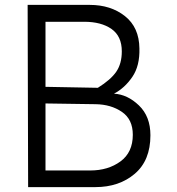

<svg xmlns="http://www.w3.org/2000/svg" viewBox="-20 -765 722 785"><path d="M95 0 93 -745H347Q433 -745 491 -699Q549 -653 550 -567Q552 -496 521 -450.5Q490 -405 446 -382Q501 -379 548 -334Q595 -289 595 -212Q595 -109 531 -54.5Q467 0 370 0ZM371 -339 166 -342V-68H349Q422 -68 472.5 -105Q523 -142 523 -214Q523 -277 478.5 -307.5Q434 -338 371 -339ZM478 -555Q478 -617 436 -646.5Q394 -676 324 -676H166V-410L380 -406Q433 -439 455.5 -472Q478 -505 478 -555Z"/></svg>

Font: Biancoenero Regular
Style: Regular
Weight: 400
Designer: Riccardo Lorusso, Umberto Mischi
Foundry: Biancoenero Edizioni
Version: Version 0.000